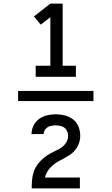

<svg xmlns="http://www.w3.org/2000/svg" viewBox="-20 -870 616 1060"><path d="M177 -446H399V-507H326V-850H258L167 -779L205 -734L258 -775V-507H177ZM222 170H421V110H228Q236 79 258 55.5Q280 32 308.5 17.5Q337 3 364 -14Q391 -31 407 -59.5Q423 -88 423 -120Q423 -145 414 -169.5Q405 -194 384.5 -210Q364 -226 339 -232.5Q314 -239 288 -239Q264 -239 240 -233.5Q216 -228 196 -213.5Q176 -199 165 -176.5Q154 -154 154 -130H221Q221 -145 231.5 -157.5Q242 -170 257.5 -174Q273 -178 288 -178Q305 -178 321.5 -172.5Q338 -167 347 -152Q356 -137 356 -120Q356 -96 341 -76.5Q326 -57 304.5 -46.5Q283 -36 262 -25Q241 -14 222.5 1Q204 16 189.5 35Q175 54 167 76.5Q159 99 157 122.5Q155 146 155 170ZM496 -312V-368H80V-312Z"/></svg>

Font: Iosevka SS01 Extended
Style: Regular
Weight: 400
Width: 7
Monospace: yes
Designer: Belleve Invis
Foundry: Belleve Invis
Version: Version 3.4.7; ttfautohint (v1.8.3)